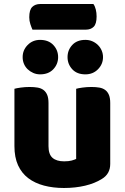

<svg xmlns="http://www.w3.org/2000/svg" viewBox="-20 -922 622 958"><path d="M52 -479Q62 -482 83.5 -485Q105 -488 128 -488Q150 -488 167.5 -485Q185 -482 197 -473Q209 -464 215.5 -448.5Q222 -433 222 -408V-193Q222 -152 242 -134.5Q262 -117 300 -117Q323 -117 337.5 -121Q352 -125 360 -129V-479Q370 -482 391.5 -485Q413 -488 436 -488Q458 -488 475.5 -485Q493 -482 505 -473Q517 -464 523.5 -448.5Q530 -433 530 -408V-104Q530 -54 488 -29Q453 -7 404.5 4.5Q356 16 299 16Q245 16 199.5 4Q154 -8 121 -33Q88 -58 70 -97.5Q52 -137 52 -193ZM93 -637Q93 -672 118 -697.5Q143 -723 180 -723Q222 -723 246 -697.5Q270 -672 270 -637Q270 -602 246 -576.5Q222 -551 180 -551Q162 -551 146 -558Q130 -565 118 -576.5Q106 -588 99.5 -603.5Q93 -619 93 -637ZM317 -637Q317 -672 340.5 -697.5Q364 -723 406 -723Q425 -723 441 -716Q457 -709 469 -697Q481 -685 487.5 -669.5Q494 -654 494 -637Q494 -602 469 -576.5Q444 -551 406 -551Q364 -551 340.5 -576.5Q317 -602 317 -637ZM142 -774Q137 -785 131.5 -801.5Q126 -818 126 -836Q126 -873 141 -887.5Q156 -902 181 -902H446Q454 -891 458 -874.5Q462 -858 462 -840Q462 -803 447.5 -788.5Q433 -774 408 -774Z"/></svg>

Font: Baloo Bhaina
Style: Regular
Weight: 400
Designer: Manish Minz, Shuchita Grover and Ek Type
Foundry: Ek Type
Version: Version 1.443;PS 1.000;hotconv 16.6.51;makeotf.lib2.5.65220;